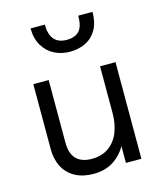

<svg xmlns="http://www.w3.org/2000/svg" viewBox="-111 -814 771 908"><g transform="rotate(-15 274.5 -360.0)"><path d="M68.8 -155.8V-473.1H144V-166.5Q144 -112.3 170.2 -86.2Q196.3 -60.1 245.1 -60.1Q295.9 -60.1 329.8 -85.2Q363.8 -110.4 379.6 -151.9Q395.5 -193.4 395.5 -243.2V-473.1H471.2V0H395.5V-81.5Q369.6 -37.6 329.6 -13.4Q289.6 10.7 235.4 10.7Q182.6 10.7 145 -10Q107.4 -30.8 88.1 -68.1Q68.8 -105.5 68.8 -155.8ZM124.5 -731H194.3Q194.3 -634.3 277.3 -634.3Q316.4 -634.3 337.2 -655.8Q357.9 -677.2 357.9 -731H427.7Q427.7 -678.7 407.7 -644Q387.7 -609.4 353.8 -592.8Q319.8 -576.2 276.4 -576.2Q235.8 -576.2 201.4 -593.5Q167 -610.8 145.8 -645.8Q124.5 -680.7 124.5 -731Z"/></g></svg>

Font: Glacial Indifference
Style: Regular
Weight: 400
Designer: Alfredo Marco Pradil
Foundry: Alfredo Marco Pradil
Version: Version 1.312